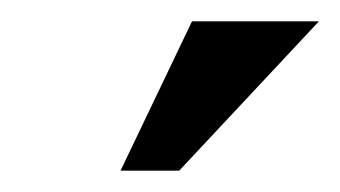

<svg xmlns="http://www.w3.org/2000/svg" viewBox="-20 -860 319 180"><path d="M93 -700 160 -840H279L148 -700Z"/></svg>

Font: Philosopher
Style: Bold Italic
Weight: 700
Italic angle: -10°
Designer: Jovanny Lemonad
Foundry: Jovanny Lemonad
Version: Version 2.000